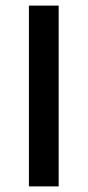

<svg xmlns="http://www.w3.org/2000/svg" viewBox="-20 -669 312 684"><path d="M189 -5V-649H83V-5Z"/></svg>

Font: Falling Sky
Style: Light
Weight: 400
Designer: Paul D. Hunt
Foundry: Adobe Systems Incorporated
Version: Version 1.02